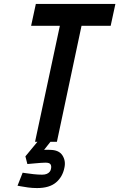

<svg xmlns="http://www.w3.org/2000/svg" viewBox="-20 -720 606 975"><path d="M237 -1H171L109 74L119 113Q141 111 158 109.5Q175 108 188 107Q201 106 211 106Q231 106 236.5 114.5Q242 123 239 137Q238 145 232.5 152Q227 159 217.5 163Q208 167 194 167Q174 167 151 164.5Q128 162 112 159.5Q96 157 95 157L69 223Q70 223 85 226Q100 229 122.5 232Q145 235 168 235Q231 235 264.5 206.5Q298 178 307 132Q315 97 297 69Q279 41 233 41Q230 41 224.5 40.5Q219 40 204 41ZM394 -589H542L566 -700H162L138 -589H284L158 0H269Z"/></svg>

Font: Advent Pro
Style: Italic
Weight: 400
Italic angle: -12°
Designer: VivaRado, Andreas Kalpakidis
Foundry: VivaRado, Andreas Kalpakidis
Version: Version 3.000